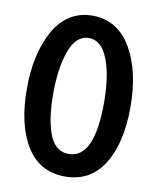

<svg xmlns="http://www.w3.org/2000/svg" viewBox="-83 -798 720 874"><g transform="rotate(10 276.5 -360.5)"><path d="M276 -732Q391 -731 454 -624Q516 -518 516 -352Q516 -184 454 -86Q393 11 277 11Q157 11 96 -91Q37 -191 37 -351Q37 -515 96 -621Q158 -732 276 -732ZM394 -350Q394 -457 372 -529Q342 -628 276 -629Q217 -629 188 -550Q159 -470 159 -351Q159 -244 182 -175Q209 -93 276 -93Q394 -93 394 -350Z"/></g></svg>

Font: Almarai Bold
Style: Regular
Weight: 700
Designer: Boutros International 2019
Foundry: Created by Boutros International 2019
Version: Version 1.10